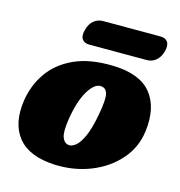

<svg xmlns="http://www.w3.org/2000/svg" viewBox="-102 -760 815 867"><g transform="rotate(15 305.0 -326.5)"><path d="M372.5 -485Q496.5 -481.5 549.5 -416.2Q602.5 -351 588 -237.5Q578 -160 527.2 -102Q476.5 -44 398.8 -13Q321 18 230.5 14.5Q110 9 57.8 -55.2Q5.5 -119.5 22 -230Q33 -302.5 74 -361.8Q115 -421 189.2 -454.8Q263.5 -488.5 372.5 -485ZM269 -87.5Q283.5 -86 301 -99.8Q318.5 -113.5 335.5 -151Q352.5 -188.5 365 -257Q378 -328.5 372 -354Q366 -379.5 342.5 -382Q312.5 -385.5 283 -338Q253.5 -290.5 239 -203Q229 -139.5 238.2 -114.8Q247.5 -90 269 -87.5ZM205 -608.5Q212.5 -638 231 -653.2Q249.5 -668.5 274 -668.5H542Q566.5 -668.5 576.5 -653.2Q586.5 -638 579 -609Q571 -580 552.8 -564.8Q534.5 -549.5 510 -549.5H242Q217.5 -549.5 207.2 -564.8Q197 -580 205 -608.5Z"/></g></svg>

Font: Fraunces 9pt S100 Black
Style: Italic
Weight: 900
Italic angle: -16°
Version: Version 1.000; ttfautohint (v1.8.3)